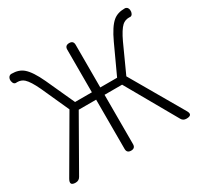

<svg xmlns="http://www.w3.org/2000/svg" viewBox="-155 -934 1170 1127"><g transform="rotate(-30 429.5 -371.0)"><path d="M54 0Q10 0 32 -39L237 -391L152 -579Q122 -643 97 -666Q78 -683 51 -683Q50 -683 49 -683Q27 -679 22 -706Q20 -719 25.5 -729.5Q31 -740 43 -742Q46 -742 48 -742Q95 -742 125 -717Q161 -687 199 -605L287 -412H401V-701Q401 -729 430 -729Q458 -729 458 -701V-412H572L661 -605Q699 -687 735 -717Q765 -742 812 -742Q815 -742 817 -742Q829 -740 834 -729.5Q839 -719 837 -705Q831 -679 811 -683Q810 -683 809 -683Q782 -683 763 -666Q738 -643 708 -579L623 -392L828 -38Q851 0 805 0Q782 0 772 -19L577 -362H517H458V-28Q458 0 430 0Q401 0 401 -28V-362H283L88 -20Q77 0 54 0Z"/></g></svg>

Font: GenSenRounded TW L
Style: Regular
Weight: 300
Version: Version 1.501;PS 1;hotconv 16.6.51;makeotf.lib2.5.65220